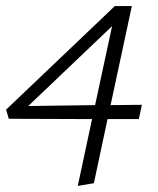

<svg xmlns="http://www.w3.org/2000/svg" viewBox="-26 -433 519 632"><path d="M431 -41H328L283 170L230 179L277 -41L3 -42L-6 -72L352 -413H408L338 -87L441 -88ZM287 -87 343 -347 67 -84Z"/></svg>

Font: Ysabeau Semilight
Style: Italic
Weight: 300
Italic angle: -12°
Designer: Christian Thalmann (Catharsis Fonts)
Version: Version 0.003